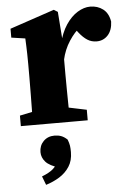

<svg xmlns="http://www.w3.org/2000/svg" viewBox="-54 -539 573 847"><g transform="rotate(-5 232.5 -116.0)"><path d="M27.1 0V-46.6L122.7 -66.6H227.7L323.2 -46.6V0ZM80.4 0Q81.4 -23 81.9 -60.5Q82.4 -98 82.9 -138.5Q83.4 -179 83.4 -210V-268.6Q83.4 -296.6 82.9 -314.6Q82.4 -332.7 81.9 -348.2Q81.4 -363.7 80.4 -383.7L19.1 -392.7V-432L216.5 -498.6L233.6 -487.9L242.8 -365V-363V-210Q242.8 -179 243.3 -138.5Q243.8 -98 244.3 -60.5Q244.8 -23 245.8 0ZM242.2 -274.5 206.7 -343.2H234.6Q247.1 -395.2 270 -429.6Q293 -463.9 321.5 -481.3Q350 -498.6 377.3 -498.6Q410.2 -498.6 434.1 -480.5Q458 -462.3 464.1 -424.8Q462.7 -386.3 442.9 -364.8Q423.1 -343.3 393.1 -343.3Q370.4 -343.3 352.3 -354.8Q334.1 -366.2 315.8 -389.5L286.7 -427.7L327.2 -413.3Q300.3 -393.6 276.2 -356.5Q252.1 -319.4 242.2 -274.5ZM237.2 132.8Q237.2 170.9 220.2 197.1Q203.2 223.4 175.7 240.6Q148.1 257.7 115.6 267.7L100.8 229.2Q133.3 216.7 150.4 201.8Q167.5 186.9 179.7 159.9L182.9 198.1Q137.4 184.4 120.4 165.1Q103.3 145.9 103.3 122.1Q103.3 93 122.2 73.8Q141.2 54.5 171.1 54.5Q187.4 54.5 200.8 59.5Q214.2 64.5 227.6 77.2Q233.7 93 235.5 105Q237.2 117 237.2 132.8Z"/></g></svg>

Font: Source Serif 4 Variable
Style: Regular
Weight: 400
Designer: Frank Grießhammer
Foundry: Adobe
Version: Version 4.005;hotconv 1.1.0;makeotfexe 2.6.0